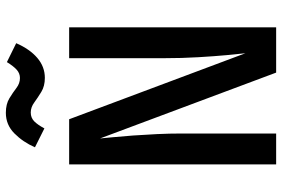

<svg xmlns="http://www.w3.org/2000/svg" viewBox="-170 -770 941 640"><g transform="rotate(-90 300.0 -450.5)"><path d="M377.5 0 158 -587Q159.5 -571.5 162.2 -543Q165 -514.5 167.8 -477Q170.5 -439.5 172.5 -397.5Q174.5 -355.5 174.5 -313.5V0H71.5V-690H222L442 -102.5Q439.5 -123.5 435.8 -164.2Q432 -205 428.8 -259.2Q425.5 -313.5 425.5 -375.5V-690H528.5V0ZM360 -771Q332.5 -771 313.2 -782.8Q294 -794.5 278 -806.2Q262 -818 244.5 -818Q227 -818 215.2 -806.5Q203.5 -795 191.5 -772.5L128.5 -804Q146 -844 174.8 -872.5Q203.5 -901 243.5 -901Q272.5 -901 291.8 -889.2Q311 -877.5 326.2 -865.8Q341.5 -854 359.5 -854Q375 -854 387 -864.8Q399 -875.5 412.5 -897.5L475.5 -866.5Q456 -821.5 426.5 -796.2Q397 -771 360 -771Z"/></g></svg>

Font: Fira Code Light Medium
Style: Regular
Weight: 500
Monospace: yes
Version: Version 5.002